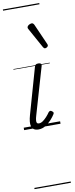

<svg xmlns="http://www.w3.org/2000/svg" viewBox="-150 -1037 610 1564"><g transform="rotate(-10 155.0 -255.0)"><path d="M117 15Q94 15 80 6Q66 -3 60.5 -20Q55 -37 57.5 -60.5Q60 -84 68 -112L177 -495Q181 -506 187 -510.5Q193 -515 208 -515Q222 -515 228.5 -509Q235 -503 232 -493L118 -101Q111 -78 109.5 -62.5Q108 -47 112.5 -40Q117 -33 128 -33Q145 -33 161.5 -44.5Q178 -56 194 -73.5Q210 -91 222 -109Q229 -117 236 -117.5Q243 -118 250 -112Q260 -105 261 -99.5Q262 -94 258 -87Q246 -67 225 -43.5Q204 -20 176.5 -2.5Q149 15 117 15ZM285 -627Q280 -627 276.5 -629.5Q273 -632 269 -638L176 -806Q174 -810 173 -813.5Q172 -817 173 -820Q174 -827 180.5 -833Q187 -839 196 -842.5Q205 -846 212 -846Q223 -846 231 -831L307 -659Q309 -655 309.5 -652Q310 -649 310 -646Q309 -638 300.5 -632.5Q292 -627 285 -627ZM0 478H301V488H0ZM0 -20H301V0H0ZM0 -505H301V-500H0ZM0 -998H301V-988H0Z"/></g></svg>

Font: Playwrite AU SA Guides
Style: Regular
Weight: 400
Designer: Veronika Burian, José Scaglione
Foundry: TypeTogether
Version: Version 1.003